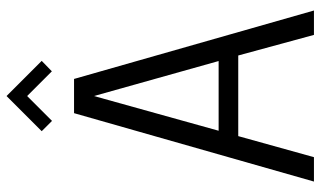

<svg xmlns="http://www.w3.org/2000/svg" viewBox="-218 -770 988 592"><g transform="rotate(-90 276.0 -474.0)"><path d="M167.5 -839.4 275.9 -947.8 384.3 -839.4 352.1 -808.1 275.9 -884.3 199.2 -807.6ZM12.2 0 223.1 -739.7H328.6L539.6 0H464.4L400.9 -233.4H152.3L87.4 0ZM168.9 -293.9H383.8L275.9 -678.2Z"/></g></svg>

Font: News Cycle
Style: Regular
Weight: 500
Version: Version 0.5.2